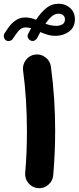

<svg xmlns="http://www.w3.org/2000/svg" viewBox="-59 -922 416 1016"><path d="M251.5 -902.3Q287.1 -902.3 312.3 -879.6Q337.4 -856.9 337.4 -820.8Q337.4 -777.8 306.6 -755.1Q275.9 -732.4 236.3 -732.4Q211.4 -732.4 191.7 -738.5Q171.9 -744.6 154.3 -752.4Q150.4 -745.1 146.2 -737.3Q142.1 -729.5 138.2 -721.7Q133.8 -713.4 125.2 -708.3Q116.7 -703.1 105.5 -706.5Q96.2 -709.5 90.1 -720Q84 -730.5 89.4 -741.2Q93.3 -749 97.4 -756.8Q101.6 -764.6 105.5 -772.5Q90.3 -776.9 76.2 -776.9Q54.2 -776.9 37.8 -757.1Q21.5 -737.3 9.3 -717.3Q3.9 -708.5 -7.1 -705.6Q-18.1 -702.6 -27.8 -709Q-36.1 -714.8 -38.3 -725.1Q-40.5 -735.4 -35.6 -744.6Q-24.4 -762.7 -9.5 -782.5Q5.4 -802.2 26.4 -815.9Q47.4 -829.6 76.2 -829.6Q90.8 -829.6 104.7 -826.2Q118.7 -822.8 131.8 -817.4Q155.3 -853.5 184.3 -877.9Q213.4 -902.3 251.5 -902.3ZM250 -849.6Q231.4 -849.6 214.4 -835Q197.3 -820.3 181.2 -796.4Q194.8 -791.5 209.5 -788.3Q224.1 -785.2 240.2 -785.2Q255.9 -785.2 270.3 -792.7Q284.7 -800.3 284.7 -819.8Q284.7 -834 274.9 -841.8Q265.1 -849.6 250 -849.6ZM63 -549.8Q59.6 -580.1 78.1 -604.7Q96.7 -629.4 127 -633.3Q157.2 -637.2 181.9 -618.4Q206.5 -599.6 210.4 -569.3Q221.7 -486.8 227.3 -401.6Q232.9 -316.4 232.9 -231.4Q232.9 -175.3 230.5 -116.9Q228 -58.6 222.7 5.4Q220.2 35.6 196.5 55.9Q172.9 76.2 142.6 73.7Q112.3 71.3 92 47.6Q71.8 23.9 74.2 -6.3Q79.1 -61.5 81.3 -116.9Q83.5 -172.4 83.5 -228.5Q83.5 -397.5 63 -549.8Z"/></svg>

Font: Mikhak-DS2-FD ExtraBold
Style: Regular
Weight: 800
Designer: Amin Abedi
Version: Version 3.2